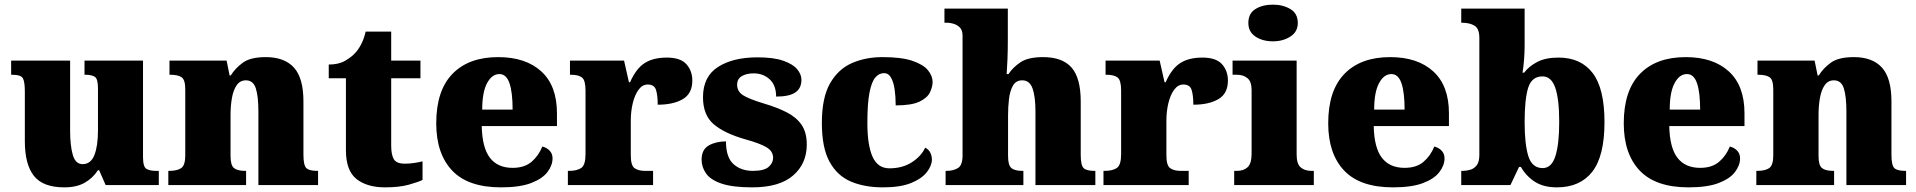

<svg xmlns="http://www.w3.org/2000/svg" viewBox="-20 -797 8254 827"><path d="M257 10Q165 10 126 -39.5Q87 -89 87 -189V-402Q87 -445 78.5 -460Q70 -475 32 -475H28V-536H282V-234Q282 -170 293.5 -130Q305 -90 336 -90Q371 -90 386.5 -129Q402 -168 402 -235V-417Q402 -458 388 -466.5Q374 -475 348 -475H344V-536H596V-121Q596 -78 611 -69.5Q626 -61 652 -61H664V0H435L407 -64H402Q380 -30 345 -10Q310 10 257 10Z M705 0V-61H709Q743 -61 760.5 -73Q778 -85 778 -128V-412Q778 -453 762.5 -464Q747 -475 714 -475H710V-536H956L969 -472H974Q993 -503 1026 -527Q1059 -551 1125 -551Q1205 -551 1246 -506Q1287 -461 1287 -360V-131Q1287 -85 1299.5 -73Q1312 -61 1346 -61H1350V0H1093V-317Q1093 -381 1082 -416Q1071 -451 1039 -451Q1014 -451 999.5 -430Q985 -409 979 -375Q973 -341 973 -301V-125Q973 -85 988 -73Q1003 -61 1036 -61H1040V0Z M1638 10Q1561 10 1515.5 -26Q1470 -62 1470 -150V-460H1396V-519Q1439 -519 1467 -535.5Q1495 -552 1509 -568Q1523 -582 1535.5 -606Q1548 -630 1555 -661H1665V-536H1791V-460H1665V-170Q1665 -130 1676.5 -111Q1688 -92 1724 -92Q1744 -92 1764 -95Q1784 -98 1800 -102V-22Q1782 -13 1741 -1.5Q1700 10 1638 10Z M2138 10Q1996 10 1927.5 -62.5Q1859 -135 1859 -266Q1859 -407 1929 -479Q1999 -551 2126 -551Q2244 -551 2311.5 -489.5Q2379 -428 2379 -309V-254H2055Q2057 -160 2090.5 -117Q2124 -74 2188 -74Q2239 -74 2269.5 -100Q2300 -126 2316 -166Q2335 -161 2347.5 -148Q2360 -135 2360 -115Q2360 -85 2338 -56Q2316 -27 2267.5 -8.5Q2219 10 2138 10ZM2188 -325Q2188 -399 2174.5 -438.5Q2161 -478 2131 -478Q2099 -478 2078 -439Q2057 -400 2057 -325Z M2426 0V-61H2431Q2465 -61 2483.5 -73.5Q2502 -86 2502 -133V-407Q2502 -451 2487 -463Q2472 -475 2439 -475H2435V-536H2668L2689 -443H2694Q2720 -502 2757 -525.5Q2794 -549 2852 -549Q2911 -549 2936.5 -520.5Q2962 -492 2962 -450Q2962 -394 2921 -370Q2880 -346 2813 -346Q2813 -387 2805.5 -410Q2798 -433 2770 -433Q2747 -433 2730.5 -410.5Q2714 -388 2705.5 -352.5Q2697 -317 2697 -278V-128Q2697 -84 2713.5 -72.5Q2730 -61 2758 -61H2793V0Z M3220 10Q3136 10 3088.5 -6Q3041 -22 3021.5 -49.5Q3002 -77 3002 -109Q3002 -153 3033 -170.5Q3064 -188 3107 -188Q3107 -119 3139.5 -90Q3172 -61 3223 -61Q3271 -61 3290.5 -78Q3310 -95 3310 -117Q3310 -146 3281 -163Q3252 -180 3190 -197Q3099 -223 3053.5 -262.5Q3008 -302 3008 -378Q3008 -467 3072.5 -508.5Q3137 -550 3243 -550Q3312 -550 3353.5 -535.5Q3395 -521 3413.5 -499Q3432 -477 3432 -453Q3432 -417 3406 -399Q3380 -381 3323 -381Q3323 -430 3295 -455.5Q3267 -481 3226 -481Q3195 -481 3175 -469Q3155 -457 3155 -432Q3155 -404 3179.5 -387.5Q3204 -371 3274 -350Q3328 -334 3369 -313Q3410 -292 3432.5 -259.5Q3455 -227 3455 -174Q3455 -92 3396 -41Q3337 10 3220 10Z M3783 10Q3704 10 3645 -15Q3586 -40 3553 -100.5Q3520 -161 3520 -267Q3520 -376 3555 -437.5Q3590 -499 3649 -525Q3708 -551 3781 -551Q3863 -551 3910 -535Q3957 -519 3977 -494.5Q3997 -470 3997 -444Q3997 -424 3986 -400Q3975 -376 3941 -359.5Q3907 -343 3838 -343Q3838 -380 3833.5 -411.5Q3829 -443 3818 -462.5Q3807 -482 3788 -482Q3766 -482 3750 -463Q3734 -444 3725 -397.5Q3716 -351 3716 -268Q3716 -171 3738.5 -121.5Q3761 -72 3811 -72Q3867 -72 3907.5 -98Q3948 -124 3965 -161Q3981 -153 3987.5 -138.5Q3994 -124 3994 -110Q3994 -84 3972.5 -56Q3951 -28 3905 -9Q3859 10 3783 10Z M4053 0V-61H4057Q4086 -61 4106 -73Q4126 -85 4126 -128V-643Q4126 -668 4113.5 -679.5Q4101 -691 4086 -695Q4071 -699 4063 -699H4048V-760H4321V-622Q4321 -581 4319.5 -542.5Q4318 -504 4316 -478H4324Q4342 -506 4375 -528.5Q4408 -551 4473 -551Q4556 -551 4595.5 -506Q4635 -461 4635 -360V-131Q4635 -85 4647.5 -73Q4660 -61 4694 -61H4698V0H4440V-317Q4440 -381 4427.5 -416Q4415 -451 4383 -451Q4356 -451 4343 -428Q4330 -405 4326 -370.5Q4322 -336 4322 -301V-125Q4322 -85 4336.5 -73Q4351 -61 4384 -61H4388V0Z M4733 0V-61H4738Q4772 -61 4790.5 -73.5Q4809 -86 4809 -133V-407Q4809 -451 4794 -463Q4779 -475 4746 -475H4742V-536H4975L4996 -443H5001Q5027 -502 5064 -525.5Q5101 -549 5159 -549Q5218 -549 5243.5 -520.5Q5269 -492 5269 -450Q5269 -394 5228 -370Q5187 -346 5120 -346Q5120 -387 5112.5 -410Q5105 -433 5077 -433Q5054 -433 5037.5 -410.5Q5021 -388 5012.5 -352.5Q5004 -317 5004 -278V-128Q5004 -84 5020.5 -72.5Q5037 -61 5065 -61H5100V0Z M5463 -619Q5418 -619 5387.5 -639.5Q5357 -660 5357 -698Q5357 -739 5387.5 -758Q5418 -777 5463 -777Q5506 -777 5538 -758Q5570 -739 5570 -698Q5570 -660 5538 -639.5Q5506 -619 5463 -619ZM5296 0V-61H5308Q5337 -61 5354 -77Q5371 -93 5371 -135V-409Q5371 -446 5353 -460.5Q5335 -475 5308 -475H5289V-536H5565V-131Q5565 -91 5582.5 -76Q5600 -61 5628 -61H5639V0Z M5980 10Q5838 10 5769.5 -62.5Q5701 -135 5701 -266Q5701 -407 5771 -479Q5841 -551 5968 -551Q6086 -551 6153.5 -489.5Q6221 -428 6221 -309V-254H5897Q5899 -160 5932.5 -117Q5966 -74 6030 -74Q6081 -74 6111.5 -100Q6142 -126 6158 -166Q6177 -161 6189.5 -148Q6202 -135 6202 -115Q6202 -85 6180 -56Q6158 -27 6109.5 -8.5Q6061 10 5980 10ZM6030 -325Q6030 -399 6016.5 -438.5Q6003 -478 5973 -478Q5941 -478 5920 -439Q5899 -400 5899 -325Z M6686 10Q6628 10 6590.5 -14.5Q6553 -39 6531 -78H6523L6486 0H6274V-61H6280Q6297 -61 6313.5 -66Q6330 -71 6341 -85.5Q6352 -100 6352 -130V-633Q6352 -674 6331 -686.5Q6310 -699 6278 -699H6274V-760H6547V-599Q6547 -571 6544.5 -539.5Q6542 -508 6538 -484H6545Q6565 -511 6601 -530Q6637 -549 6693 -549Q6789 -549 6840 -482.5Q6891 -416 6891 -271Q6891 -125 6838.5 -57.5Q6786 10 6686 10ZM6625 -73Q6663 -73 6679.5 -124.5Q6696 -176 6696 -272Q6696 -370 6679 -419Q6662 -468 6624 -468Q6578 -468 6562.5 -419.5Q6547 -371 6547 -271Q6547 -176 6563 -124.5Q6579 -73 6625 -73Z M7253 10Q7111 10 7042.5 -62.5Q6974 -135 6974 -266Q6974 -407 7044 -479Q7114 -551 7241 -551Q7359 -551 7426.5 -489.5Q7494 -428 7494 -309V-254H7170Q7172 -160 7205.5 -117Q7239 -74 7303 -74Q7354 -74 7384.5 -100Q7415 -126 7431 -166Q7450 -161 7462.5 -148Q7475 -135 7475 -115Q7475 -85 7453 -56Q7431 -27 7382.5 -8.5Q7334 10 7253 10ZM7303 -325Q7303 -399 7289.5 -438.5Q7276 -478 7246 -478Q7214 -478 7193 -439Q7172 -400 7172 -325Z M7545 0V-61H7549Q7583 -61 7600.5 -73Q7618 -85 7618 -128V-412Q7618 -453 7602.5 -464Q7587 -475 7554 -475H7550V-536H7796L7809 -472H7814Q7833 -503 7866 -527Q7899 -551 7965 -551Q8045 -551 8086 -506Q8127 -461 8127 -360V-131Q8127 -85 8139.5 -73Q8152 -61 8186 -61H8190V0H7933V-317Q7933 -381 7922 -416Q7911 -451 7879 -451Q7854 -451 7839.5 -430Q7825 -409 7819 -375Q7813 -341 7813 -301V-125Q7813 -85 7828 -73Q7843 -61 7876 -61H7880V0Z"/></svg>

Font: Noto Serif Hentaigana Black
Style: Regular
Weight: 900
Designer: Kazuhiro Yamada
Foundry: nipponia
Version: Version 1.000; ttfautohint (v1.8.4.7-5d5b)